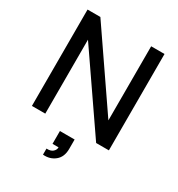

<svg xmlns="http://www.w3.org/2000/svg" viewBox="-214 -839 1122 1210"><g transform="rotate(30 347.0 -234.5)"><path d="M66.9 0V-701.2H160.2L529.8 -162.1V-701.2H627V0H534.2L164.1 -538.1V0ZM342.8 142.1H298.8V48.8H405.8V117.2Q405.8 176.3 368.7 206.1Q331.5 235.8 280.8 231V187Q311.5 188.5 327.1 174.6Q342.8 160.6 342.8 142.1Z"/></g></svg>

Font: LT Superior Med
Style: Regular
Weight: 500
Designer: Daniel Lyons
Foundry: LyonsType
Version: Version 1.000